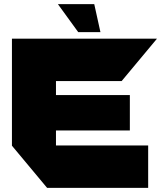

<svg xmlns="http://www.w3.org/2000/svg" viewBox="-20 -913 782 933"><path d="M209 0 38 -205V-206H700V0ZM38 -206V-725H252V-206ZM252 -279V-451H611V-279ZM252 -519V-725H742V-724L571 -519ZM360 -757 262 -892V-893H438L468 -757Z"/></svg>

Font: Foldit ExtraBold
Style: Regular
Weight: 800
Version: Version 1.003